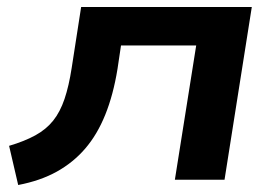

<svg xmlns="http://www.w3.org/2000/svg" viewBox="-20 -514 798 549"><path d="M32 15 6 -97Q50 -110 81 -127Q112 -144 132 -169Q152 -194 164.5 -231Q177 -268 185 -320L212 -494H700L622 0H480L541 -384H326L316 -317Q304 -243 281 -186Q258 -129 223.5 -89Q189 -49 142 -23Q95 3 32 15Z"/></svg>

Font: Nunito Sans 10pt Expanded
Style: Bold Italic
Weight: 700
Width: 7
Italic angle: -9°
Designer: Vernon Adams
Foundry: Vernon Adams
Version: Version 3.101;gftools[0.9.27]